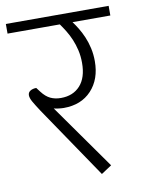

<svg xmlns="http://www.w3.org/2000/svg" viewBox="-85 -683 556 745"><g transform="rotate(-10 192.5 -311.0)"><path d="M297 -19 256 8 64 -275Q47 -301 38.5 -316Q30 -331 30 -342Q30 -353 39.5 -359Q49 -365 63 -365L76 -348Q92 -327 110 -318.5Q128 -310 151 -310Q199 -310 227 -341Q255 -372 255 -430Q255 -457 249.5 -480.5Q244 -504 235.5 -524Q227 -544 216.5 -561Q206 -578 196 -592H-10V-630H395V-592H246Q255 -580 265.5 -563Q276 -546 285 -525Q294 -504 299.5 -479.5Q305 -455 305 -428Q305 -357 264.5 -313.5Q224 -270 155 -270Q147 -270 134.5 -271.5Q122 -273 116 -275Z"/></g></svg>

Font: Mukta ExtraLight
Style: Regular
Weight: 275
Designer: Girish Dalvi and Yashodeep Gholap
Foundry: Ek Type
Version: Version 2.538;PS 1.002;hotconv 16.6.51;makeotf.lib2.5.65220;